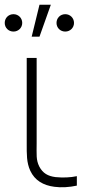

<svg xmlns="http://www.w3.org/2000/svg" viewBox="-49 -785 391 812"><path d="M118 -765 85 -630H118L166 -765ZM227 -651.5C247.5 -651.5 264 -667.5 264 -688C264 -709 247.5 -725 227 -725C206 -725 190 -709 190 -688C190 -667.5 206 -651.5 227 -651.5ZM8 -651.5C28.5 -651.5 45 -667.5 45 -688C45 -709 28.5 -725 8 -725C-13 -725 -29 -709 -29 -688C-29 -667.5 -13 -651.5 8 -651.5ZM181 5C210 9 244 7 276 0V-40C249 -34 216 -33 186 -36C154 -40 132 -52 117 -81C103 -109 106 -132 106 -179V-540H64V-179C64 -132 63 -98 79 -63C98 -22 134 -1 181 5Z"/></svg>

Font: Hauora ExtraLight
Style: Regular
Weight: 200
Designer: Mikhail Sharanda
Foundry: WCYS & Co.
Version: Version 1.010